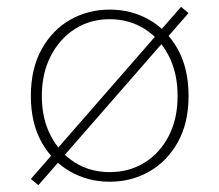

<svg xmlns="http://www.w3.org/2000/svg" viewBox="-20 -518 640 560"><path d="M300 12Q237 12 185 -17.5Q133 -47 101.5 -103Q70 -159 70 -238Q70 -318 101.5 -374.5Q133 -431 185 -460.5Q237 -490 300 -490Q363 -490 415 -460.5Q467 -431 498.5 -374.5Q530 -318 530 -238Q530 -159 498.5 -103Q467 -47 415 -17.5Q363 12 300 12ZM300 -16Q357 -16 402 -44Q447 -72 472.5 -122Q498 -172 498 -238Q498 -304 472.5 -354.5Q447 -405 402 -433.5Q357 -462 300 -462Q243 -462 198.5 -433.5Q154 -405 128 -354.5Q102 -304 102 -238Q102 -172 128 -122Q154 -72 198.5 -44Q243 -16 300 -16ZM92 22 70 4 508 -498 530 -480Z"/></svg>

Font: Source Code Pro ExtraLight ExtraLight
Style: Regular
Weight: 250
Monospace: yes
Version: Version 1.018;hotconv 1.0.116;makeotfexe 2.5.65601